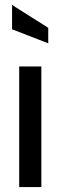

<svg xmlns="http://www.w3.org/2000/svg" viewBox="-20 -760 246 780"><path d="M58 -490H148V0H58ZM29 -641V-740L176 -647V-584Z"/></svg>

Font: Cabin Condensed
Style: Regular
Weight: 400
Width: 3
Designer: Pablo Impallari
Foundry: Pablo Impallari. http://www.impallari.com Igino Marini. http://www.ikern.com
Version: Version 2.200